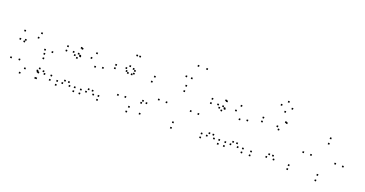

<svg xmlns="http://www.w3.org/2000/svg" viewBox="-38 -1559 4416 2323"><g transform="rotate(20 2170.0 -397.0)"><path d="M441.8 16V-4H421.8V16ZM604 -21.8V-41.8H584V-21.8ZM604 -77.5V-97.5H584V-77.5ZM497 -93.7V-113.7H477V-93.7ZM519.3 -67.3V-87.3H499.3V-67.3ZM519.3 -348.3V-368.3H499.3V-348.3ZM323.3 -519.3V-539.3H303.3V-519.3ZM120.3 -479.7V-499.7H100.3V-479.7ZM99.7 -366.8V-386.8H79.7V-366.8ZM155.7 -353.2V-373.2H135.7V-353.2ZM165.8 -377.2V-397.2H145.8V-377.2ZM302.7 -455V-475H282.7V-455ZM425.2 -345.3V-365.3H405.2V-345.3ZM425.2 -76.5V-96.5H405.2V-76.5ZM431.5 -64.7V-84.7H411.5V-64.7ZM431.5 16V-4H411.5V16ZM443.3 -58.5V-78.5H423.3V-58.5ZM443.3 -110.2V-130.2H423.3V-110.2ZM273.7 -49.3V-69.3H253.7V-49.3ZM174.7 -128.3V-148.3H154.7V-128.3ZM442.5 -240V-260H422.5V-240ZM434.7 -295.8V-315.8H414.7V-295.8ZM70.5 -117.7V-137.7H50.5V-117.7ZM232.2 21.5V1.5H212.2V21.5Z M1223.8 10V-10H1203.8V10ZM1223.8 -40.5V-60.5H1203.8V-40.5ZM1135.8 -75.8V-95.8H1115.8V-75.8ZM1158.2 -34.3V-54.3H1138.2V-34.3ZM1158.2 -378V-398H1138.2V-378ZM1031.3 -519.5V-539.5H1011.3V-519.5ZM824.3 -438.8V-458.8H804.3V-438.8ZM821.3 -383.8V-403.8H801.3V-383.8ZM987.8 -443.8V-463.8H967.8V-443.8ZM1064.8 -358.5V-378.5H1044.8V-358.5ZM1064.8 -37.2V-57.2H1044.8V-37.2ZM1085 -75.8V-95.8H1065V-75.8ZM997.3 -40.5V-60.5H977.3V-40.5ZM997.3 10V-10H977.3V10ZM918.8 10V-10H898.8V10ZM918.8 -40.5V-60.5H898.8V-40.5ZM830.8 -75.8V-95.8H810.8V-75.8ZM853.2 -34.3V-54.3H833.2V-34.3ZM853.2 -415.7V-435.7H833.2V-415.7ZM847.7 -422.7V-442.7H827.7V-422.7ZM847.7 -511.5V-531.5H827.7V-511.5ZM834.5 -517.2V-537.2H814.5V-517.2ZM672.3 -479.7V-499.7H652.3V-479.7ZM672.3 -424V-444H652.3V-424ZM786 -406.3V-426.3H766V-406.3ZM759.8 -438.3V-458.3H739.8V-438.3ZM759.8 -37.2V-57.2H739.8V-37.2ZM780 -75.8V-95.8H760V-75.8ZM692.3 -40.5V-60.5H672.3V-40.5ZM692.3 10V-10H672.3V10Z M1765.8 -8.8V-28.8H1745.8V-8.8ZM1799.7 -157V-177H1779.7V-157ZM1750.3 -169.5V-189.5H1730.3V-169.5ZM1738 -138.7V-158.7H1718V-138.7ZM1615.5 -42.8V-62.8H1595.5V-42.8ZM1534 -140.8V-160.8H1514V-140.8ZM1534 -440.2V-460.2H1514V-440.2ZM1512.3 -423.5V-443.5H1492.3V-423.5ZM1771.3 -423.5V-443.5H1751.3V-423.5ZM1785.5 -493V-513H1765.5V-493ZM1512.5 -493V-513H1492.5V-493ZM1535 -475.7V-495.7H1515V-475.7ZM1535 -660.7V-680.7H1515V-660.7ZM1497.2 -660.7V-680.7H1477.2V-660.7ZM1426.2 -473V-493H1406.2V-473ZM1462.3 -510.7V-530.7H1442.3V-510.7ZM1296.2 -466.7V-486.7H1276.2V-466.7ZM1296.2 -423.5V-443.5H1276.2V-423.5ZM1463.3 -423.5V-443.5H1443.3V-423.5ZM1440.8 -440.2V-460.2H1420.8V-440.2ZM1440.8 -133.2V-153.2H1420.8V-133.2ZM1604.7 21.8V1.8H1584.7V21.8Z M2434.8 -248.8V-268.8H2414.8V-248.8ZM2180 -519.5V-539.5H2160V-519.5ZM1925.2 -248.8V-268.8H1905.2V-248.8ZM2180 22V2H2160V22ZM2024.3 -249.7V-269.7H2004.3V-249.7ZM2180 -450.3V-470.3H2160V-450.3ZM2335.7 -249.7V-269.7H2315.7V-249.7ZM2180 -49V-69H2160V-49ZM2142.8 -627.2V-647.2H2122.8V-627.2ZM2237.3 -796.2V-816.2H2217.3V-796.2ZM2348.2 -796.2V-816.2H2328.2V-796.2ZM2212.3 -627.2V-647.2H2192.3V-627.2Z M3083.8 10V-10H3063.8V10ZM3083.8 -40.5V-60.5H3063.8V-40.5ZM2995.8 -75.8V-95.8H2975.8V-75.8ZM3018.2 -34.3V-54.3H2998.2V-34.3ZM3018.2 -378V-398H2998.2V-378ZM2891.3 -519.5V-539.5H2871.3V-519.5ZM2684.3 -438.8V-458.8H2664.3V-438.8ZM2681.3 -383.8V-403.8H2661.3V-383.8ZM2847.8 -443.8V-463.8H2827.8V-443.8ZM2924.8 -358.5V-378.5H2904.8V-358.5ZM2924.8 -37.2V-57.2H2904.8V-37.2ZM2945 -75.8V-95.8H2925V-75.8ZM2857.3 -40.5V-60.5H2837.3V-40.5ZM2857.3 10V-10H2837.3V10ZM2778.8 10V-10H2758.8V10ZM2778.8 -40.5V-60.5H2758.8V-40.5ZM2690.8 -75.8V-95.8H2670.8V-75.8ZM2713.2 -34.3V-54.3H2693.2V-34.3ZM2713.2 -415.7V-435.7H2693.2V-415.7ZM2707.7 -422.7V-442.7H2687.7V-422.7ZM2707.7 -511.5V-531.5H2687.7V-511.5ZM2694.5 -517.2V-537.2H2674.5V-517.2ZM2532.3 -479.7V-499.7H2512.3V-479.7ZM2532.3 -424V-444H2512.3V-424ZM2646 -406.3V-426.3H2626V-406.3ZM2619.8 -438.3V-458.3H2599.8V-438.3ZM2619.8 -37.2V-57.2H2599.8V-37.2ZM2640 -75.8V-95.8H2620V-75.8ZM2552.3 -40.5V-60.5H2532.3V-40.5ZM2552.3 10V-10H2532.3V10Z M3673.2 10V-10H3653.2V10ZM3673.2 -40.5V-60.5H3653.2V-40.5ZM3455.2 -83.8V-103.8H3435.2V-83.8ZM3477.5 -42.2V-62.2H3457.5V-42.2ZM3477.5 -511.2V-531.2H3457.5V-511.2ZM3464.3 -517.2V-537.2H3444.3V-517.2ZM3188.8 -477V-497H3168.8V-477ZM3188.8 -426.5V-446.5H3168.8V-426.5ZM3410.3 -403.5V-423.5H3390.3V-403.5ZM3384.3 -435.5V-455.5H3364.3V-435.5ZM3384.3 -42.2V-62.2H3364.3V-42.2ZM3406.7 -83.8V-103.8H3386.7V-83.8ZM3188.7 -40.5V-60.5H3168.7V-40.5ZM3188.7 10V-10H3168.7V10ZM3482.3 -697.3V-717.3H3462.3V-697.3ZM3412.7 -761.3V-781.3H3392.7V-761.3ZM3343 -697.3V-717.3H3323V-697.3ZM3412.7 -632.8V-652.8H3392.7V-632.8Z M4294.8 -248.8V-268.8H4274.8V-248.8ZM4040 -519.5V-539.5H4020V-519.5ZM3785.2 -248.8V-268.8H3765.2V-248.8ZM4040 22V2H4020V22ZM3884.3 -249.7V-269.7H3864.3V-249.7ZM4040 -450.3V-470.3H4020V-450.3ZM4195.7 -249.7V-269.7H4175.7V-249.7ZM4040 -49V-69H4020V-49Z"/></g></svg>

Font: Monaspace Xenon Dots Var
Style: Regular
Weight: 400
Designer: Riley Cran and the Lettermatic Team
Version: Version 1.100 (Monaspace Xenon Dots)